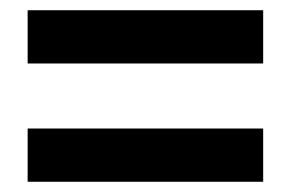

<svg xmlns="http://www.w3.org/2000/svg" viewBox="-20 -518 568 375"><path d="M34 -394V-498H494V-394ZM34 -163V-267H494V-163Z"/></svg>

Font: TT Toshiba Sans
Style: Bold
Weight: 700
Designer: Paul D. Hunt
Foundry: Toshiba Corporation
Version: Version 2.020;PS 2.000;hotconv 1.0.86;makeotf.lib2.5.63406